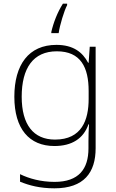

<svg xmlns="http://www.w3.org/2000/svg" viewBox="-20 -784 630 1044"><path d="M345 -756V-764H322C292 -717 270 -659 259 -610V-604H299C305 -647 329 -726 345 -756ZM287 -540C136 -540 58 -432 58 -258C58 -83 139 10 276 10C370 10 434 -30 461 -108H464C462 -74 461 -49 461 -15V23C461 134 409 205 277 205C202 205 138 187 89 163V204C138 224 196 240 276 240C437 240 500 154 500 22V-530H468L462 -443H459C429 -500 378 -540 287 -540ZM289 -505C419 -505 462 -418 462 -289V-246C462 -132 425 -25 279 -25C162 -25 98 -106 98 -258C98 -413 160 -505 289 -505Z"/></svg>

Font: Noto Sans Cherokee ExtraLight
Style: Regular
Weight: 200
Designer: Monotype Design Team
Foundry: Monotype Imaging Inc.
Version: Version 2.001